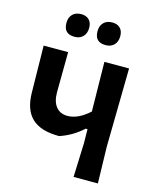

<svg xmlns="http://www.w3.org/2000/svg" viewBox="-126 -950 859 1038"><g transform="rotate(15 304.0 -430.5)"><path d="M199 -861Q227 -861 243 -845Q259 -829 259 -800Q259 -769 241.5 -751Q224 -733 194 -733Q133 -733 133 -795Q133 -825 150.5 -843Q168 -861 199 -861ZM373 -861Q401 -861 417 -845Q433 -829 433 -800Q433 -769 415.5 -751Q398 -733 368 -733Q307 -733 307 -795Q307 -825 324.5 -843Q342 -861 373 -861ZM524 -644 517 -204 522 0H386L393 -192L392 -269H382Q325 -217 253 -193Q150 -193 100.5 -239.5Q51 -286 50 -383L46 -644H183L181 -419Q181 -367 204 -338.5Q227 -310 268 -310Q327 -310 390 -367L386 -644Z"/></g></svg>

Font: Alegreya Sans
Style: Bold
Weight: 700
Designer: Juan Pablo del Peral
Foundry: Huerta Tipografica
Version: Version 2.007